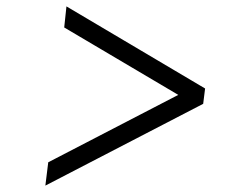

<svg xmlns="http://www.w3.org/2000/svg" viewBox="-20 -668 708 601"><path d="M616 -343 122 -87 131 -160 538 -371 181 -582 188 -648 622 -391Z"/></svg>

Font: Merriweather Sans Variable Regular
Style: Italic
Weight: 300
Italic angle: -8°
Designer: Eben Sorkin
Foundry: Eben Sorkin
Version: Version 2.001